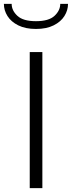

<svg xmlns="http://www.w3.org/2000/svg" viewBox="-73 -968 370 988"><path d="M80 0V-700H145V0ZM277 -948Q277 -915 258.5 -885.5Q240 -856 203 -837.5Q166 -819 112 -819Q58 -819 21 -837.5Q-16 -856 -34.5 -885.5Q-53 -915 -53 -948H-13Q-13 -914 16.5 -886.5Q46 -859 112 -859Q178 -859 207.5 -886.5Q237 -914 237 -948Z"/></svg>

Font: Panamera
Style: Regular
Weight: 400
Designer: Bastien Sozeau
Foundry: NBR — Bastien Sozeau
Version: Version 3.002; ttfautohint (v1.8.4.7-5d5b);gftools[0.9.33]